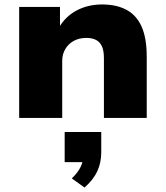

<svg xmlns="http://www.w3.org/2000/svg" viewBox="-20 -529 743 861"><path d="M66 0V-498H249V-405H244Q274 -456 324.5 -482.5Q375 -509 438 -509Q503 -509 548 -484.5Q593 -460 615.5 -408.5Q638 -357 638 -275V0H446V-268Q446 -302 437 -321.5Q428 -341 410.5 -350Q393 -359 367 -359Q335 -359 310.5 -345.5Q286 -332 272.5 -308.5Q259 -285 259 -256V0ZM359 312 302 271Q329 245 341 220.5Q353 196 353 174L387 198H270V63H434V154Q434 200 416.5 238.5Q399 277 359 312Z"/></svg>

Font: Nunito Sans 10pt SemiExpanded Black
Style: Regular
Weight: 900
Width: 6
Designer: Vernon Adams
Foundry: Vernon Adams
Version: Version 3.101;gftools[0.9.27]